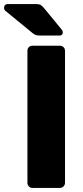

<svg xmlns="http://www.w3.org/2000/svg" viewBox="-65 -925 409 945"><path d="M95 0Q84 0 77 -7.5Q70 -15 70 -25V-675Q70 -686 77 -693Q84 -700 95 -700H229Q240 -700 247.5 -693Q255 -686 255 -675V-25Q255 -15 247.5 -7.5Q240 0 229 0ZM131 -750Q117 -750 109 -753.5Q101 -757 93 -764L-40 -873Q-45 -878 -45 -885Q-45 -905 -26 -905H114Q126 -905 133.5 -901.5Q141 -898 151 -886L239 -779Q244 -774 244 -766Q244 -750 228 -750Z"/></svg>

Font: Rubik Light
Style: Bold
Weight: 700
Version: Version 2.104